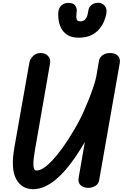

<svg xmlns="http://www.w3.org/2000/svg" viewBox="-20 -1364 891 1394"><path d="M220 9.5Q137.5 9.5 97.2 -64.5Q57 -138.5 84.5 -294L194 -913Q197.5 -933 218.8 -956Q240 -979 276 -979Q308.5 -979 328.8 -957.8Q349 -936.5 343.5 -904.5L234.5 -279Q228.5 -245.5 225.2 -217.2Q222 -189 222.5 -168.8Q223 -148.5 228.2 -137.2Q233.5 -126 244.5 -126Q270.5 -126 300.2 -146.5Q330 -167 361.2 -200.8Q392.5 -234.5 422.2 -275Q452 -315.5 478.2 -356.2Q504.5 -397 524.5 -431.5Q544.5 -466 555 -487Q569 -513 586.8 -552.5Q604.5 -592 622.5 -637Q640.5 -682 655.5 -725.5Q670.5 -769 678 -803L698.5 -922Q702.5 -947.5 724.8 -963.2Q747 -979 778.5 -979Q817.5 -979 836.2 -958.5Q855 -938 849.5 -907L700 -55.5Q695 -27 671 -13.5Q647 0 621 0Q589 0 566.8 -18.2Q544.5 -36.5 551 -73.5L596 -333Q564 -278 529.5 -227.2Q495 -176.5 458 -133.2Q421 -90 382 -58Q343 -26 302.2 -8.2Q261.5 9.5 220 9.5ZM551 -1090.5Q499.5 -1090.5 468.8 -1110.8Q438 -1131 423 -1161.8Q408 -1192.5 404.5 -1224.5Q401 -1256.5 404 -1280.5Q409.5 -1313 429.5 -1328Q449.5 -1343 477 -1343Q514 -1343 526.8 -1322.5Q539.5 -1302 537 -1281Q533 -1250.5 534.5 -1235Q536 -1219.5 543.5 -1214.2Q551 -1209 565 -1209Q577.5 -1209 588.8 -1215.2Q600 -1221.5 608.8 -1238.8Q617.5 -1256 621.5 -1288Q625.5 -1314.5 645.8 -1329.2Q666 -1344 693 -1344Q720.5 -1344 739.2 -1323Q758 -1302 752.5 -1267.5Q749 -1244 737.2 -1213.8Q725.5 -1183.5 702.8 -1155.2Q680 -1127 643 -1108.8Q606 -1090.5 551 -1090.5Z"/></svg>

Font: Edu QLD Hand
Style: Regular
Weight: 400
Designer: Tina and Corey Anderson, Eben Sorkin
Foundry: Sorkin Type Co.
Version: Version 2.000